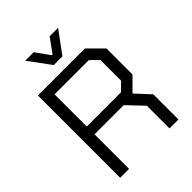

<svg xmlns="http://www.w3.org/2000/svg" viewBox="-252 -1028 1155 1155"><g transform="rotate(-45 325.5 -451.0)"><path d="M576 -214V0H500V-193L404 -294H156V0H80V-700H480L572 -608V-387L491 -306ZM156 -360H447L497 -409V-585L447 -634H156ZM174 -902H246L311 -812H317L382 -902H454L351 -762H277Z"/></g></svg>

Font: Chakra Petch
Style: Regular
Weight: 400
Designer: Katatrad Aksorn Co.,Ltd.
Foundry: Cadson Demak Co.,Ltd.
Version: Version 1.000; ttfautohint (v1.6)